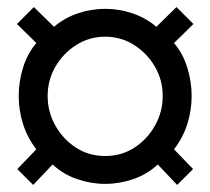

<svg xmlns="http://www.w3.org/2000/svg" viewBox="-20 -623 596 544"><path d="M74 -99 29 -144 83 -200Q58 -232 45.5 -271Q33 -310 33 -351Q33 -392 45.5 -432Q58 -472 83 -501L28 -555L76 -603L133 -547Q162 -572 200 -585Q238 -598 278 -598Q318 -598 356 -585Q394 -572 423 -547L480 -603L528 -555L473 -501Q498 -472 510.5 -432Q523 -392 523 -351Q523 -310 510.5 -271Q498 -232 473 -200L527 -144L482 -99L427 -157Q397 -129 357.5 -115.5Q318 -102 278 -102Q238 -102 198.5 -115.5Q159 -129 129 -157ZM278 -181Q324 -181 360.5 -204.5Q397 -228 419 -267Q441 -306 441 -351Q441 -396 419 -434Q397 -472 360 -495.5Q323 -519 278 -519Q233 -519 196 -495.5Q159 -472 137 -434Q115 -396 115 -351Q115 -306 137 -267Q159 -228 195.5 -204.5Q232 -181 278 -181Z"/></svg>

Font: Archivo VF Beta
Style: Italic
Weight: 400
Italic angle: -10°
Designer: Hector Gatti
Foundry: Omnibus-Type
Version: Version 1.002